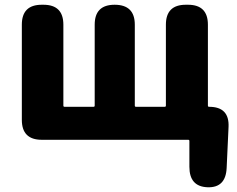

<svg xmlns="http://www.w3.org/2000/svg" viewBox="-20 -589 998 809"><path d="M854 200Q778 197 778 114V5Q778 0 773 0H156Q72 0 72 -84V-485Q72 -569 156 -569H163Q247 -569 247 -485V-144Q247 -139 252 -139H374Q379 -139 379 -144V-485Q379 -569 463 -569Q548 -569 548 -485V-144Q548 -139 553 -139H674Q679 -139 679 -144V-485Q679 -569 763 -569H772Q856 -569 856 -485V-144Q856 -139 861 -139Q947 -139 943 -54L935 119Q931 203 854 200Z"/></svg>

Font: Resource Han Rounded KR Heavy
Style: Regular
Weight: 900
Designer: Cyano Hao (round all glyphs); Ryoko NISHIZUKA 西塚涼子 (kana, bopomofo & ideographs); Paul D. Hunt (Latin, Greek & Cyrillic)
Foundry: Cyano Hao
Version: 0.990